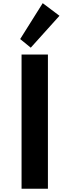

<svg xmlns="http://www.w3.org/2000/svg" viewBox="-20 -1160 428 1180"><path d="M345.5 -1063 242.5 -1140.5 104 -920 169 -867ZM274.5 0V-825H112.5V0Z"/></svg>

Font: Spartan
Style: Bold
Weight: 700
Designer: Matt Bailey, Mirko Velimirovic
Foundry: Matt Bailey
Version: Version 1.003